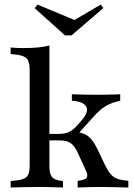

<svg xmlns="http://www.w3.org/2000/svg" viewBox="-20 -835 596 855"><path d="M156.5 -2.4Q119.4 -2.4 89.5 -1.6Q59.7 -0.8 27.4 0V-29L53.2 -31.5Q86.3 -34.7 99.2 -48Q112.1 -61.3 112.1 -95.2V-207.3H200V-95.2Q200 -61.3 211.3 -47.2Q222.6 -33.1 251.6 -29.8L260.5 -29V0Q233.9 -0.8 209.7 -1.6Q185.5 -2.4 156.5 -2.4ZM112.1 -207.3V-525.8Q112.1 -560.5 99.2 -574.2Q86.3 -587.9 51.6 -591.9L27.4 -594.4V-623.4Q44.4 -621.8 58.1 -621.4Q71.8 -621 87.1 -621Q121 -621 149.2 -623.8Q177.4 -626.6 200 -632.3V-623.4V-207.3ZM325.8 0V-29.8Q358.1 -33.1 365.7 -43.5Q373.4 -54 361.3 -78.2L327.4 -152.4Q312.9 -184.7 295.2 -197.2Q277.4 -209.7 246 -209.7H187.1V-238.7H239.5Q267.7 -238.7 285.5 -246.4Q303.2 -254 321.8 -274.2L342.7 -297.6Q358.9 -316.1 364.5 -331.5Q370.2 -346.8 364.5 -358.9Q358.9 -371 342.7 -377.8Q326.6 -384.7 300 -386.3V-415.3Q321.8 -414.5 349.6 -413.7Q377.4 -412.9 409.7 -412.9Q430.6 -412.9 449.2 -413.3Q467.7 -413.7 483.9 -414.1Q500 -414.5 515.3 -415.3V-386.3Q487.9 -380.6 466.9 -371Q446 -361.3 429 -347.2Q412.1 -333.1 392.7 -311.3L318.5 -228.2V-247.6Q343.5 -244.4 360.5 -235.9Q377.4 -227.4 391.1 -209.3Q404.8 -191.1 419.4 -159.7L448.4 -98.4Q461.3 -72.6 473.8 -58.5Q486.3 -44.4 504.4 -38.3Q522.6 -32.3 551.6 -29.8V0Q522.6 -0.8 502 -1.2Q481.5 -1.6 466.1 -2Q450.8 -2.4 435.5 -2.4Q411.3 -2.4 387.9 -2Q364.5 -1.6 325.8 0ZM428.2 -814.5 440.3 -799.2 298.4 -677.4H269.4L134.7 -798.4L146.8 -814.5L341.1 -733.9L283.1 -729Z"/></svg>

Font: Playfair 5pt SemiExpanded Light Medium
Style: Regular
Weight: 500
Version: Version 2.203